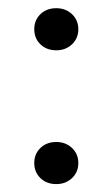

<svg xmlns="http://www.w3.org/2000/svg" viewBox="-20 -447 280 478"><path d="M120.2 -321.8Q96 -321.8 80.6 -336.7Q65.3 -351.6 65.3 -374.2Q65.3 -396.8 80.6 -411.7Q96 -426.6 120.2 -426.6Q143.5 -426.6 159.3 -411.7Q175 -396.8 175 -374.2Q175 -351.6 159.3 -336.7Q143.5 -321.8 120.2 -321.8ZM120.2 11.3Q96 11.3 80.6 -3.6Q65.3 -18.5 65.3 -41.1Q65.3 -63.7 80.6 -78.6Q96 -93.5 120.2 -93.5Q143.5 -93.5 159.3 -78.6Q175 -63.7 175 -41.1Q175 -18.5 159.3 -3.6Q143.5 11.3 120.2 11.3Z"/></svg>

Font: Playfair 144pt
Style: Regular
Weight: 400
Designer: Claus Eggers Sørensen
Foundry: Claus Eggers Sørensen
Version: Version 2.001;gftools[0.9.30]